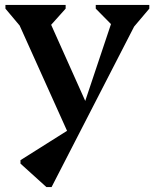

<svg xmlns="http://www.w3.org/2000/svg" viewBox="-20 -507 627 778"><path d="M271 66 40 -447H81V-378L2 -472V-487H246V-472L177 -395H166V-454L342 -61L311 -55L449 -467V-400H439L368 -472V-487H585V-472L508 -381V-447H548L189 251H168L63 156V142L274 9Z"/></svg>

Font: Platypi Light Medium
Style: Regular
Weight: 500
Version: Version 1.200